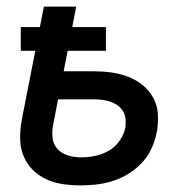

<svg xmlns="http://www.w3.org/2000/svg" viewBox="-20 -550 590 582"><path d="M225 12Q197 12 170 8Q143 4 119.5 -7Q96 -18 78 -36.5Q60 -55 50.5 -79.5Q41 -104 41 -131.5Q41 -159 46 -187L87 -396H43V-468H101L113 -530H211L199 -468H301V-396H185L173 -334H262Q290 -334 316.5 -330.5Q343 -327 368 -317.5Q393 -308 412.5 -292Q432 -276 444.5 -253.5Q457 -231 458.5 -203.5Q460 -176 455 -148Q450 -124 439.5 -100.5Q429 -77 411 -57.5Q393 -38 370.5 -24Q348 -10 323.5 -2Q299 6 274 9Q249 12 225 12ZM226 -73Q247 -73 268.5 -77.5Q290 -82 309.5 -93Q329 -104 342.5 -123.5Q356 -143 360 -163Q362 -177 360.5 -190Q359 -203 352.5 -213.5Q346 -224 336 -231Q326 -238 314 -242Q302 -246 288.5 -247.5Q275 -249 262 -249H156L141 -171Q137 -151 139.5 -131Q142 -111 155 -97.5Q168 -84 187 -78.5Q206 -73 226 -73Z"/></svg>

Font: Lode Dark
Style: Bold Italic
Weight: 700
Italic angle: -11°
Monospace: yes
Designer: Belleve Invis
Foundry: Belleve Invis
Version: Version 29.2.0; ttfautohint (v1.8.3)